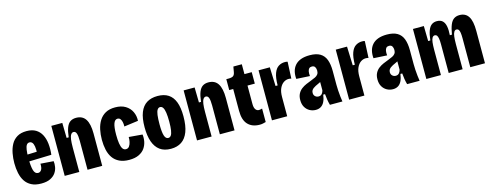

<svg xmlns="http://www.w3.org/2000/svg" viewBox="-23 -1288 5013 1958"><g transform="rotate(-15 2483.0 -309.0)"><path d="M240 14Q178 14 136.5 -7.5Q95 -29 71 -66Q47 -103 36.5 -152.5Q26 -202 26 -258Q26 -310 35.5 -360.5Q45 -411 67 -452Q89 -493 129 -517.5Q169 -542 230 -542Q288 -542 326.5 -519Q365 -496 386.5 -455Q408 -414 414 -359.5Q420 -305 413 -243L143 -235V-307L293 -312L276 -280Q280 -337 274.5 -367.5Q269 -398 257.5 -410.5Q246 -423 229 -423Q210 -423 199 -407Q188 -391 183 -357Q178 -323 178 -271Q178 -185 190.5 -142Q203 -99 236 -99Q247 -99 256 -104.5Q265 -110 271.5 -120.5Q278 -131 280.5 -147.5Q283 -164 282 -184L419 -174Q423 -146 417.5 -113Q412 -80 392.5 -51.5Q373 -23 336 -4.5Q299 14 240 14Z M489 0V-330V-528H605L608 -369H630Q637 -433 652 -471Q667 -509 692 -525.5Q717 -542 753 -542Q821 -542 853 -492Q885 -442 885 -343V0H730V-305Q730 -359 721 -384Q712 -409 691 -409Q674 -409 663 -392Q652 -375 647.5 -342.5Q643 -310 643 -259V0Z M1169 13Q1108 13 1065.5 -7.5Q1023 -28 997.5 -64.5Q972 -101 961 -150.5Q950 -200 950 -257Q950 -313 961 -364.5Q972 -416 997 -456Q1022 -496 1063 -519Q1104 -542 1165 -542Q1230 -542 1273.5 -515.5Q1317 -489 1338 -445Q1359 -401 1356 -349L1207 -329Q1208 -356 1203 -377.5Q1198 -399 1187.5 -411.5Q1177 -424 1159 -424Q1145 -424 1135 -415Q1125 -406 1118 -387.5Q1111 -369 1107.5 -339.5Q1104 -310 1104 -269Q1104 -215 1110 -177Q1116 -139 1129 -120Q1142 -101 1164 -101Q1186 -101 1199 -119Q1212 -137 1217.5 -163.5Q1223 -190 1222 -214L1365 -202Q1370 -164 1362.5 -126.5Q1355 -89 1333 -57.5Q1311 -26 1270.5 -6.5Q1230 13 1169 13Z M1609 14Q1538 14 1493 -19Q1448 -52 1426 -114.5Q1404 -177 1404 -267Q1404 -363 1428 -423.5Q1452 -484 1498.5 -513Q1545 -542 1613 -542Q1681 -542 1726 -513Q1771 -484 1793.5 -425Q1816 -366 1816 -274Q1816 -174 1791.5 -110.5Q1767 -47 1721 -16.5Q1675 14 1609 14ZM1610 -100Q1628 -100 1639.5 -116Q1651 -132 1656.5 -167.5Q1662 -203 1662 -258Q1662 -316 1656.5 -353Q1651 -390 1639.5 -408Q1628 -426 1609 -426Q1592 -426 1580.5 -409Q1569 -392 1564 -354.5Q1559 -317 1559 -258Q1559 -175 1571 -137.5Q1583 -100 1610 -100Z M1886 0V-330V-528H2002L2005 -369H2027Q2034 -433 2049 -471Q2064 -509 2089 -525.5Q2114 -542 2150 -542Q2218 -542 2250 -492Q2282 -442 2282 -343V0H2127V-305Q2127 -359 2118 -384Q2109 -409 2088 -409Q2071 -409 2060 -392Q2049 -375 2044.5 -342.5Q2040 -310 2040 -259V0Z M2547 11Q2467 11 2422.5 -36Q2378 -83 2378 -180V-411H2336V-526H2359Q2394 -526 2409 -536.5Q2424 -547 2429 -576L2439 -632H2528V-528H2605V-407H2528V-212Q2528 -174 2541.5 -155Q2555 -136 2576 -136Q2584 -136 2592 -137.5Q2600 -139 2611 -142V0Q2595 4 2580.5 7.5Q2566 11 2547 11Z M2677 0V-288V-528H2796L2803 -329H2825Q2826 -411 2843 -456.5Q2860 -502 2890 -521Q2920 -540 2956 -540Q2964 -540 2971 -539.5Q2978 -539 2986 -536L2978 -360Q2973 -362 2964 -363Q2955 -364 2948 -364Q2921 -364 2896 -347Q2871 -330 2854.5 -294.5Q2838 -259 2838 -202V0Z M3138 13Q3104 13 3074.5 -3Q3045 -19 3027 -49.5Q3009 -80 3009 -124Q3009 -164 3023.5 -191.5Q3038 -219 3061.5 -237Q3085 -255 3113 -267Q3141 -279 3168 -289Q3195 -299 3214 -308.5Q3233 -318 3243.5 -332.5Q3254 -347 3254 -370Q3254 -392 3244.5 -408.5Q3235 -425 3211 -425Q3192 -425 3182 -414.5Q3172 -404 3168.5 -384Q3165 -364 3168 -336L3026 -344Q3022 -387 3031 -423Q3040 -459 3063.5 -486Q3087 -513 3125.5 -527.5Q3164 -542 3219 -542Q3288 -542 3329 -517.5Q3370 -493 3388 -445Q3406 -397 3406 -326V-179Q3406 -152 3408 -119.5Q3410 -87 3413.5 -55.5Q3417 -24 3421 0H3289Q3280 -33 3276 -59.5Q3272 -86 3269 -118H3250Q3244 -74 3230 -45Q3216 -16 3193 -1.5Q3170 13 3138 13ZM3200 -112Q3213 -112 3222 -116.5Q3231 -121 3237 -128.5Q3243 -136 3247 -145Q3251 -154 3253 -163V-280L3286 -272Q3274 -261 3259 -253Q3244 -245 3228.5 -238Q3213 -231 3199 -224Q3185 -217 3174 -208.5Q3163 -200 3156.5 -189Q3150 -178 3150 -162Q3150 -139 3165 -125.5Q3180 -112 3200 -112Z M3492 0V-288V-528H3611L3618 -329H3640Q3641 -411 3658 -456.5Q3675 -502 3705 -521Q3735 -540 3771 -540Q3779 -540 3786 -539.5Q3793 -539 3801 -536L3793 -360Q3788 -362 3779 -363Q3770 -364 3763 -364Q3736 -364 3711 -347Q3686 -330 3669.5 -294.5Q3653 -259 3653 -202V0Z M3953 13Q3919 13 3889.5 -3Q3860 -19 3842 -49.5Q3824 -80 3824 -124Q3824 -164 3838.5 -191.5Q3853 -219 3876.5 -237Q3900 -255 3928 -267Q3956 -279 3983 -289Q4010 -299 4029 -308.5Q4048 -318 4058.5 -332.5Q4069 -347 4069 -370Q4069 -392 4059.5 -408.5Q4050 -425 4026 -425Q4007 -425 3997 -414.5Q3987 -404 3983.5 -384Q3980 -364 3983 -336L3841 -344Q3837 -387 3846 -423Q3855 -459 3878.5 -486Q3902 -513 3940.5 -527.5Q3979 -542 4034 -542Q4103 -542 4144 -517.5Q4185 -493 4203 -445Q4221 -397 4221 -326V-179Q4221 -152 4223 -119.5Q4225 -87 4228.5 -55.5Q4232 -24 4236 0H4104Q4095 -33 4091 -59.5Q4087 -86 4084 -118H4065Q4059 -74 4045 -45Q4031 -16 4008 -1.5Q3985 13 3953 13ZM4015 -112Q4028 -112 4037 -116.5Q4046 -121 4052 -128.5Q4058 -136 4062 -145Q4066 -154 4068 -163V-280L4101 -272Q4089 -261 4074 -253Q4059 -245 4043.5 -238Q4028 -231 4014 -224Q4000 -217 3989 -208.5Q3978 -200 3971.5 -189Q3965 -178 3965 -162Q3965 -139 3980 -125.5Q3995 -112 4015 -112Z M4307 0V-333V-528H4422L4425 -369H4448Q4455 -433 4469.5 -471Q4484 -509 4507 -525.5Q4530 -542 4562 -542Q4600 -542 4621.5 -522Q4643 -502 4650.5 -463.5Q4658 -425 4654 -369H4676Q4687 -434 4702.5 -471.5Q4718 -509 4742.5 -525.5Q4767 -542 4801 -542Q4833 -542 4856.5 -530Q4880 -518 4895.5 -493.5Q4911 -469 4918.5 -431.5Q4926 -394 4926 -341V0H4771V-307Q4771 -342 4767.5 -364.5Q4764 -387 4756 -397.5Q4748 -408 4734 -408Q4718 -408 4708 -392Q4698 -376 4694 -344.5Q4690 -313 4690 -264V0H4543V-305Q4543 -341 4539 -364Q4535 -387 4527 -397.5Q4519 -408 4505 -408Q4489 -408 4479 -393Q4469 -378 4465 -346Q4461 -314 4461 -263V0Z"/></g></svg>

Font: Bricolage Grotesque 24pt Condensed ExtraBold
Style: Regular
Weight: 800
Width: 3
Designer: Mathieu Triay
Foundry: Atelier Triay
Version: Version 1.001;gftools[0.9.33.dev8+g029e19f]